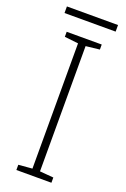

<svg xmlns="http://www.w3.org/2000/svg" viewBox="-159 -881 611 932"><g transform="rotate(20 147.0 -415.0)"><path d="M57 0V-27L128 -33V-680L57 -688V-714H238V-688L167 -680V-33L238 -27V0ZM280 -830V-796H16V-830Z"/></g></svg>

Font: Noto Sans Symbols ExtraLight
Style: Regular
Weight: 250
Version: Version 2.002